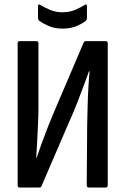

<svg xmlns="http://www.w3.org/2000/svg" viewBox="-20 -839 561 859"><path d="M68 0Q59 0 59 -10V-645Q59 -655 68 -655H142Q152 -655 152 -645V-362Q152 -325 150 -281.5Q148 -238 146 -199Q144 -160 142 -133H144Q153 -160 165 -193.5Q177 -227 193.5 -269Q210 -311 232 -362L354 -648Q356 -655 364 -655H452Q462 -655 462 -645V-10Q462 0 452 0H378Q368 0 368 -10L370 -279Q371 -316 372 -361Q373 -406 375.5 -449Q378 -492 381 -520H378Q368 -492 355 -457Q342 -422 325 -378Q308 -334 283 -279L166 -7Q164 0 156 0ZM260 -711Q223 -711 196 -723.5Q169 -736 155 -746Q150 -751 150 -758V-810Q150 -824 160 -817Q178 -806 203.5 -795Q229 -784 260 -784Q291 -784 316.5 -795Q342 -806 359 -817Q369 -824 369 -810V-758Q369 -751 364 -746Q351 -735 324 -723Q297 -711 260 -711Z"/></svg>

Font: Sofia Sans Condensed SemiBold
Style: Regular
Weight: 600
Designer: Botio Nikoltchev, Ani Petrova
Foundry: lettersoup
Version: Version 4.101